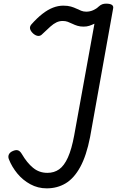

<svg xmlns="http://www.w3.org/2000/svg" viewBox="-20 -1014 641 1053"><path d="M236 19Q188 19 146.5 -3.5Q105 -26 75 -62.5Q45 -99 29 -140Q23 -154 28.5 -166.5Q34 -179 51 -186Q67 -193 78.5 -189.5Q90 -186 100 -169Q128 -121 161.5 -93.5Q195 -66 240 -66Q277 -66 304.5 -85.5Q332 -105 352.5 -150.5Q373 -196 387 -272L498 -884Q483 -877 469.5 -872.5Q456 -868 438 -868Q420 -868 405 -872.5Q390 -877 377 -883.5Q364 -890 351.5 -894.5Q339 -899 324 -899Q306 -899 290 -891.5Q274 -884 256 -868Q238 -852 212 -827Q202 -816 189 -817Q176 -818 162 -830Q148 -843 145 -855.5Q142 -868 152 -880Q183 -915 212.5 -938Q242 -961 270.5 -972Q299 -983 327 -983Q352 -983 369 -978Q386 -973 399.5 -966.5Q413 -960 425.5 -955Q438 -950 453 -950Q473 -950 491 -958Q509 -966 520 -977Q531 -987 540.5 -990.5Q550 -994 562 -994Q584 -994 594 -987Q604 -980 600 -965L474 -262Q454 -160 420 -98Q386 -36 340 -8.5Q294 19 236 19Z"/></svg>

Font: Playwrite DE VA
Style: Regular
Weight: 400
Designer: Veronika Burian, José Scaglione
Foundry: TypeTogether
Version: Version 1.002